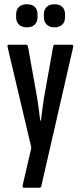

<svg xmlns="http://www.w3.org/2000/svg" viewBox="-20 -701 382 906"><path d="M93 185Q85 185 87 173L128 -4L16 -478Q13 -490 21 -490H102Q111 -490 112 -481L150 -269Q156 -237 161 -200.5Q166 -164 170 -132H173Q177 -164 182 -201Q187 -238 193 -270L231 -482Q232 -490 240 -490H319Q323 -490 325 -487Q327 -484 325 -478L175 177Q174 185 166 185ZM107 -572Q83 -572 69.5 -585Q56 -598 56 -620V-632Q56 -656 69.5 -668.5Q83 -681 107 -681Q131 -681 144 -668.5Q157 -656 157 -632V-620Q157 -598 144 -585Q131 -572 107 -572ZM236 -572Q214 -572 200.5 -585Q187 -598 187 -620V-632Q187 -656 200.5 -668.5Q214 -681 236 -681Q261 -681 274 -668.5Q287 -656 287 -632V-620Q287 -598 274 -585Q261 -572 236 -572Z"/></svg>

Font: Sofia Sans Extra Condensed SemiBold
Style: Regular
Weight: 600
Designer: Botio Nikoltchev, Ani Petrova
Foundry: lettersoup
Version: Version 4.101